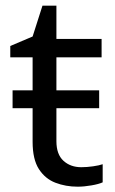

<svg xmlns="http://www.w3.org/2000/svg" viewBox="-20 -664 414 693"><path d="M273.4 -60.5Q293.5 -60.5 315.9 -63.7Q338.4 -66.9 350.6 -71.3V-5.9Q336.9 0.5 310.3 5.1Q283.7 9.8 260.3 9.8Q217.3 9.8 180.2 -4.4Q143.1 -18.6 120.4 -53.7Q97.7 -88.9 97.7 -152.3V-273.4H25.4V-337.9H97.7V-457H17.1V-498L97.7 -532.2L133.3 -643.6H183.6V-523.4H346.7V-457H183.6V-337.9H337.9V-273.4H183.6V-154.3Q183.6 -106.9 209 -83.7Q234.4 -60.5 273.4 -60.5Z"/></svg>

Font: Lunasima
Style: Regular
Weight: 400
Designer: The DocRepair Project, Monotype Design Team
Foundry: Google
Version: Version 2.009